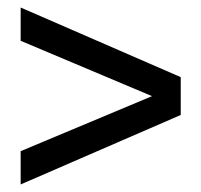

<svg xmlns="http://www.w3.org/2000/svg" viewBox="-20 -587 538 513"><path d="M35.2 -94.2V-183.1L386.2 -330.1L35.2 -478V-566.9L462.9 -380.9V-279.8Z"/></svg>

Font: Trueno
Style: Regular
Weight: 400
Designer: Julieta Ulanovsky
Foundry: Julieta Ulanovsky
Version: Version 3.001b | FøM Fix